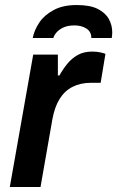

<svg xmlns="http://www.w3.org/2000/svg" viewBox="-20 -743 466 763"><path d="M19 0 112 -526H210V-443H216Q230 -468 247.5 -489.5Q265 -511 289 -524.5Q313 -538 346 -538Q364 -538 378 -535Q392 -532 399 -529L380 -414H342Q300 -414 268.5 -398Q237 -382 217 -350Q197 -318 188 -268L141 0ZM285 -723Q338 -723 368.5 -707.5Q399 -692 412.5 -667.5Q426 -643 426 -615Q426 -609 425.5 -603.5Q425 -598 424 -592H343Q343 -617 323.5 -629.5Q304 -642 276 -642Q250 -642 232.5 -634Q215 -626 205 -614.5Q195 -603 192 -592H110Q116 -623 136 -653Q156 -683 193 -703Q230 -723 285 -723Z"/></svg>

Font: Archivo Variable SemiBold
Style: Italic
Weight: 600
Italic angle: -10°
Designer: Hector Gatti
Foundry: Omnibus-Type
Version: Version 2.001